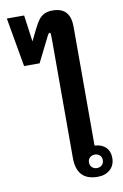

<svg xmlns="http://www.w3.org/2000/svg" viewBox="-108 -1068 731 1137"><g transform="rotate(-10 258.0 -499.5)"><path d="M258.8 -837.9Q258.8 -865.2 257.6 -873Q256.3 -880.9 252 -880.9Q247.1 -880.9 240.7 -870.1Q234.4 -859.4 162.1 -712.9H68.8L17.1 -1007.8H121.1L143.1 -848.1Q181.6 -928.2 194.6 -950.2Q207.5 -972.2 222.4 -985.1Q237.3 -998 255.9 -1003.4Q274.4 -1008.8 292 -1007.8Q397.9 -1007.8 397.9 -892.1V-176.8Q441.4 -174.3 465.1 -150.4Q488.8 -126.5 488.8 -86.9Q488.8 -43 460 -17.1Q431.2 8.8 384.8 8.8Q258.8 8.8 258.8 -127ZM431.2 -84Q431.2 -102.1 419.4 -113Q407.7 -124 389.2 -124Q372.1 -124 360.1 -113Q348.1 -102.1 348.1 -84Q348.1 -65.4 360.1 -54.2Q372.1 -43 389.2 -43Q407.7 -43 419.4 -54.2Q431.2 -65.4 431.2 -84Z"/></g></svg>

Font: Droid Sans Thai
Style: Bold
Weight: 700
Designer: Steve Matteson
Foundry: Ascender Corporation
Version: Version 1.00